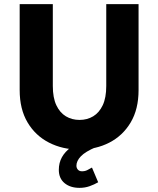

<svg xmlns="http://www.w3.org/2000/svg" viewBox="-20 -710 764 927"><path d="M75 -275V-690H235V-295Q235 -238 252 -202Q269 -166 298 -148.5Q327 -131 364 -131Q401 -131 430 -148.5Q459 -166 476 -202Q493 -238 493 -295V-690H649V-275Q649 -183 611 -119Q573 -55 508 -21.5Q443 12 362 12Q282 12 216.5 -21.5Q151 -55 113 -119Q75 -183 75 -275ZM264 110Q264 76 279 49Q294 22 324 0H444Q392 22 370.5 44.5Q349 67 349 90Q349 101 356 109Q363 117 376 117Q390 117 401 111.5Q412 106 424 99L454 170Q435 181 412.5 189Q390 197 364 197Q319 197 291.5 174Q264 151 264 110Z"/></svg>

Font: Radio Canada
Style: Regular
Weight: 400
Designer: Charles Daoud, Etienne Aubert Bonn, Alexandre Saumier Demers, Jacques Le Bailly
Foundry: Radio-Canada
Version: Version 2.104;gftools[0.9.28.dev5+ged2979d]